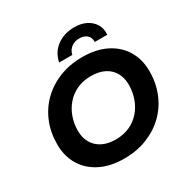

<svg xmlns="http://www.w3.org/2000/svg" viewBox="-201 -1087 1247 1275"><g transform="rotate(-30 422.0 -449.0)"><path d="M392 12Q286 12 209.5 -26.5Q133 -65 92 -133.5Q51 -202 51 -292Q51 -382 82 -458.5Q113 -535 170.5 -591.5Q228 -648 307.5 -680Q387 -712 484 -712Q590 -712 666.5 -673.5Q743 -635 784 -566.5Q825 -498 825 -408Q825 -318 794 -241.5Q763 -165 705.5 -108.5Q648 -52 568.5 -20Q489 12 392 12ZM406 -126Q465 -126 512.5 -147.5Q560 -169 593 -207Q626 -245 643.5 -294.5Q661 -344 661 -399Q661 -451 639 -490.5Q617 -530 574.5 -552Q532 -574 470 -574Q411 -574 364 -552.5Q317 -531 283.5 -493Q250 -455 232.5 -405.5Q215 -356 215 -301Q215 -249 237.5 -209.5Q260 -170 302.5 -148Q345 -126 406 -126ZM334 -757Q348 -828 403.5 -869Q459 -910 538 -910Q589 -910 627 -891Q665 -872 686 -838Q707 -804 703 -757H607Q609 -790 587.5 -809.5Q566 -829 529 -829Q492 -829 467 -809.5Q442 -790 435 -757Z"/></g></svg>

Font: MOST Montserrat
Style: Bold Italic
Weight: 700
Italic angle: -11.3°
Designer: Julieta Ulanovsky
Foundry: Julieta Ulanovsky
Version: Version 8.000;March 11, 2024;FontCreator 15.0.0.2926 64-bit